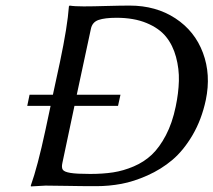

<svg xmlns="http://www.w3.org/2000/svg" viewBox="-20 -668 768 691"><path d="M204.6 -82Q200.7 -64.9 206.1 -57.1Q211.4 -49.3 233.4 -45.7Q255.4 -42 304.7 -42Q350.1 -42 387 -47.6Q423.8 -53.2 461.2 -69.1Q498.5 -85 526.4 -111.3Q554.2 -137.7 577.1 -181.4Q600.1 -225.1 612.3 -284.2Q622.6 -333 623.8 -376.7Q625 -420.4 613.5 -462.9Q602.1 -505.4 577.4 -535.9Q552.7 -566.4 507.3 -585.2Q461.9 -604 399.4 -604Q357.4 -604 334.7 -596.2Q312 -588.4 307.1 -564L256.3 -327.1H413.6L404.8 -287.1H248ZM281.2 -645Q313.5 -645 364 -646.5Q414.6 -647.9 446.8 -647.9Q541 -647.9 611.1 -602.1Q681.2 -556.2 710.4 -477.8Q739.7 -399.4 720.7 -308.1Q705.6 -237.3 672.9 -181.6Q640.1 -126 600.1 -92.3Q560.1 -58.6 510.7 -36.6Q461.4 -14.6 416.7 -6.3Q372.1 2 326.7 2Q271 2 223.1 1Q175.3 0 144 0L91.3 2.9L90.8 0Q115.2 -67.9 143.6 -200.2L162.1 -287.1H78.1L86.4 -327.1H170.4L195.8 -444.8Q223.1 -574.2 228 -645L230.5 -647.9Q247.6 -645 281.2 -645Z"/></svg>

Font: Linux Biolinum
Style: Italic
Weight: 400
Italic angle: -12°
Designer: Philipp H. Poll
Foundry: Philipp H. Poll
Version: Version 1.1.3 ; ttfautohint (v0.9)